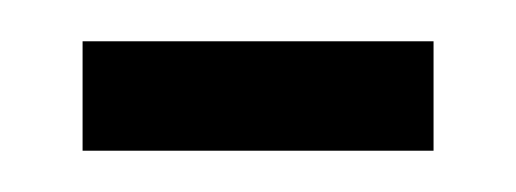

<svg xmlns="http://www.w3.org/2000/svg" viewBox="-20 -347 250 93"><path d="M20 -274V-327H190V-274Z"/></svg>

Font: Karantina Light
Style: Regular
Weight: 300
Designer: Rony Koch
Foundry: Rony Koch
Version: Version 1.000; ttfautohint (v1.8.3)